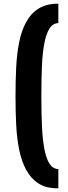

<svg xmlns="http://www.w3.org/2000/svg" viewBox="-20 -839 369 1040"><path d="M296 181Q231 182 189 155Q147 128 121.5 80.5Q96 33 83.5 -30Q71 -93 67.5 -166Q64 -239 64 -315Q64 -396 67.5 -470.5Q71 -545 83.5 -608.5Q96 -672 121.5 -719Q147 -766 189 -792.5Q231 -819 296 -819V-714Q266 -713 248 -684.5Q230 -656 220 -603.5Q210 -551 207 -478Q204 -405 204 -315Q204 -224 207.5 -151.5Q211 -79 221 -28.5Q231 22 249 49Q267 76 296 77Z"/></svg>

Font: Oswald SemiBold
Style: Regular
Weight: 600
Designer: Vernon Adams
Foundry: Vernon Adams
Version: Version 4.103;gftools[0.9.33.dev8+g029e19f]